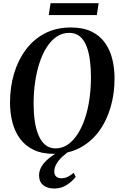

<svg xmlns="http://www.w3.org/2000/svg" viewBox="-20 -918 721 1160"><path d="M306 11.5Q233 11.5 182.2 -13.2Q131.5 -38 100.2 -81Q69 -124 54.8 -179.8Q40.5 -235.5 40.5 -297.5Q40.5 -390 64.5 -472Q88.5 -554 135.5 -617.2Q182.5 -680.5 251 -716.2Q319.5 -752 408.5 -752Q481.5 -752 532 -727.8Q582.5 -703.5 613.2 -660.8Q644 -618 658 -562.8Q672 -507.5 672 -446.5Q672.5 -354 648.5 -271.2Q624.5 -188.5 578 -125Q531.5 -61.5 463 -25Q394.5 11.5 306 11.5ZM315.5 -21.5Q355.5 -21.5 388.8 -44Q422 -66.5 448.2 -106.8Q474.5 -147 492.8 -201Q511 -255 520.2 -319Q529.5 -383 529.5 -452Q529.5 -507.5 523 -556Q516.5 -604.5 501.8 -641.2Q487 -678 461.5 -698.8Q436 -719.5 397.5 -719.5Q357.5 -719.5 324 -697.5Q290.5 -675.5 264.2 -635.8Q238 -596 220 -542.2Q202 -488.5 192.5 -425Q183 -361.5 183 -292Q183 -236 190 -187Q197 -138 212.8 -100.8Q228.5 -63.5 253.8 -42.5Q279 -21.5 315.5 -21.5ZM307.5 221Q266 221 241 200.5Q216 180 216 142.5Q216 117.5 227.2 95.2Q238.5 73 258 54Q277.5 35 302.2 18.5Q327 2 354 -11.5L385 -25.5L414 -15.5Q380 6.5 356.2 29Q332.5 51.5 320.2 73.8Q308 96 308 118Q308 138 319.2 148.5Q330.5 159 350.5 159Q370 159 388 150.8Q406 142.5 425.5 126L437 151Q418 176.5 384.2 198.8Q350.5 221 307.5 221ZM285.5 -898.5H576L565 -827H274.5Z"/></svg>

Font: Merriweather 120pt SemiBold
Style: Italic
Weight: 600
Italic angle: -7.8°
Version: Version 2.101